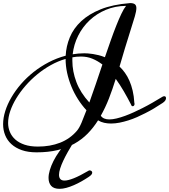

<svg xmlns="http://www.w3.org/2000/svg" viewBox="-20 -823 1089 1236"><path d="M1026.9 -200.7Q1032.7 -203.6 1037.6 -203.6Q1043 -203.6 1045.9 -200Q1048.8 -196.3 1048.8 -190.9Q1048.8 -183.6 1043.5 -175.5Q1038.1 -167.5 1026.9 -160.2Q999 -141.6 971.2 -125Q943.4 -108.4 914.1 -93.8Q889.6 -81.1 862.3 -69.1Q835 -57.1 806.6 -48.1Q778.3 -39.1 749.8 -33.4Q721.2 -27.8 694.8 -27.8Q671.4 -27.8 650.6 -32.5Q629.9 -37.1 611.3 -48.3Q581.5 -1 544.2 37.1Q506.8 75.2 458.7 102.1Q410.6 128.9 350.6 143.3Q290.5 157.7 215.3 157.7Q161.1 157.7 120.6 143.6Q80.1 129.4 53.2 104.7Q26.4 80.1 13.2 47.1Q0 14.2 0 -23.4Q0 -64 13.9 -108.2Q27.8 -152.3 53.5 -196.3Q79.1 -240.2 115.2 -282Q151.4 -323.7 196 -359.1Q240.7 -394.5 293 -421.9Q345.2 -449.2 402.8 -464.4Q405.8 -525.9 429.7 -583.3Q453.6 -640.6 502.7 -686.5Q551.8 -732.4 628.4 -763.2Q705.1 -793.9 814 -802.7Q814.5 -802.7 814.9 -803Q815.4 -803.2 816.4 -803.2Q838.4 -803.2 848.1 -795.7Q857.9 -788.1 857.9 -771Q857.9 -751.5 848.1 -718Q838.4 -684.6 821.3 -631.3Q800.8 -568.4 783.7 -510.3Q766.6 -452.1 749.5 -394.5Q768.1 -377 784.4 -354.2Q800.8 -331.5 813.2 -303Q825.7 -274.4 834 -239.3Q842.3 -204.1 844.7 -162.1Q846.2 -157.7 846.2 -153.8Q846.2 -148.4 843 -143.8Q839.8 -139.2 834.5 -139.2Q828.6 -139.2 826.7 -143.1Q824.7 -147 821.8 -153.3Q801.3 -193.4 777.1 -235.1Q752.9 -276.9 725.1 -315.4Q704.1 -247.6 681.2 -188.7Q658.2 -129.9 628.9 -78.1Q645 -54.2 683.6 -54.2Q704.6 -54.2 730.7 -60.5Q756.8 -66.9 784.9 -77.1Q813 -87.4 841.8 -100.6Q870.6 -113.8 897.5 -127.4Q929.7 -143.6 961.4 -161.9Q993.2 -180.2 1026.9 -200.7ZM475.1 19Q490.2 1.5 504.9 -33.2Q519.5 -67.9 536.6 -113.3Q506.3 -146 481.7 -184.8Q457 -223.6 439.5 -266.4Q421.9 -309.1 412.1 -354Q402.3 -398.9 402.3 -443.8Q353.5 -429.7 307.1 -403.8Q260.7 -377.9 219.7 -344.2Q178.7 -310.5 144.3 -271Q109.9 -231.4 85 -190.4Q60.1 -149.4 46.1 -108.6Q32.2 -67.9 32.2 -31.2Q32.2 -1 43.7 26.6Q55.2 54.2 78.6 75.2Q102.1 96.2 138.2 108.4Q174.3 120.6 224.1 120.6Q303.2 120.6 366.9 95.7Q430.7 70.8 475.1 19ZM522.5 -480Q532.2 -480 546.6 -479Q561 -478 578.4 -475.3Q595.7 -472.7 615.2 -467.8Q634.8 -462.9 655.3 -454.6Q674.3 -509.8 692.6 -561.8Q710.9 -613.8 728.3 -657.5Q745.6 -701.2 761.5 -734.4Q777.3 -767.6 791.5 -785.2Q721.2 -784.7 661.6 -759.8Q602.1 -734.9 556.9 -692.4Q511.7 -649.9 483.4 -593.5Q455.1 -537.1 447.8 -473.6Q466.3 -476.6 484.9 -478.3Q503.4 -480 522.5 -480ZM555.2 -163.1Q575.7 -219.2 596.4 -281Q617.2 -342.8 639.2 -407.7Q608.4 -431.2 574.7 -445.1Q541 -459 501.5 -459Q486.8 -459 472.9 -457.8Q459 -456.5 446.3 -454.1Q445.8 -448.7 445.8 -443.1Q445.8 -437.5 445.8 -431.6Q445.8 -363.8 471.7 -294.9Q497.6 -226.1 555.2 -163.1ZM550.3 316.4Q528.3 331.1 504.2 344.7Q480 358.4 455.3 369.1Q430.7 379.9 407.2 386.2Q383.8 392.6 363.8 392.6Q326.2 392.6 309.3 373.3Q292.5 354 292.5 322.3Q292.5 299.3 300.8 271.5Q309.1 243.7 324.2 213.6Q339.4 183.6 360.8 153.3Q382.3 123 408.7 94.7H452.1Q433.6 125 416.7 154.8Q399.9 184.6 387.2 211.7Q374.5 238.8 367.2 262Q359.9 285.2 359.9 302.7Q359.9 319.8 368.4 329.6Q377 339.4 395.5 339.4Q417.5 339.4 455.1 324.5Q492.7 309.6 550.3 275.9Q552.2 273.9 557.6 273.9Q563.5 273.9 568.6 277.8Q573.7 281.7 573.7 288.6Q573.7 294.4 568.4 301.3Q563 308.1 550.3 316.4Z"/></svg>

Font: Meddon
Style: Regular
Weight: 400
Designer: Vernon Adams
Foundry: Vernon Adams
Version: Version 1.000